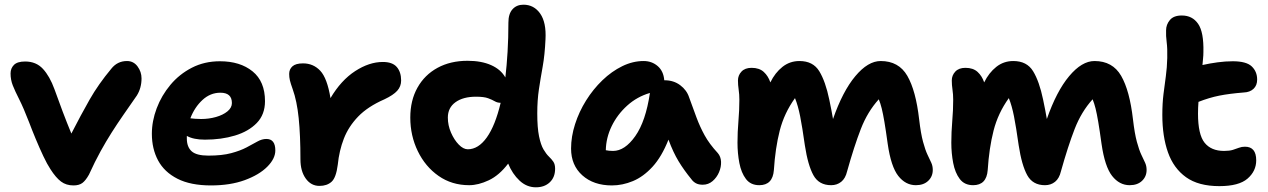

<svg xmlns="http://www.w3.org/2000/svg" viewBox="-20 -780 5403 818"><path d="M293 10Q262 10 240 -6.5Q218 -23 195 -59Q181 -80 164.5 -115Q148 -150 132 -188.5Q116 -227 104 -259Q80 -321 62 -356.5Q44 -392 34.5 -416Q25 -440 25 -467Q25 -489 39.5 -503.5Q54 -518 87 -518Q134 -518 163 -486.5Q192 -455 212 -400Q228 -355 246.5 -306Q265 -257 284 -211Q325 -291 362 -356Q399 -421 454 -487Q480 -520 521 -520Q549 -520 566 -497Q583 -474 583 -446Q583 -405 563 -373Q531 -327 505 -289.5Q479 -252 455.5 -215Q432 -178 408.5 -135.5Q385 -93 359 -36Q345 -11 331 -0.5Q317 10 293 10Z M879 10Q792 10 736 -18.5Q680 -47 653.5 -96.5Q627 -146 627 -210Q627 -264 647.5 -318.5Q668 -373 706 -418.5Q744 -464 797.5 -491.5Q851 -519 917 -519Q1003 -519 1056 -476Q1109 -433 1109 -349Q1109 -292 1074 -256Q1039 -220 981 -202.5Q923 -185 853 -185Q829 -185 809.5 -189Q790 -193 776 -201Q776 -195 776 -190Q776 -154 796.5 -135.5Q817 -117 868 -117Q926 -117 965 -127.5Q1004 -138 1030.5 -152Q1057 -166 1076.5 -177Q1096 -188 1115 -188Q1153 -188 1153 -139Q1153 -104 1118.5 -69.5Q1084 -35 1022.5 -12.5Q961 10 879 10ZM919 -385Q876 -385 842.5 -354Q809 -323 791 -276Q800 -275 811 -274Q822 -273 837 -273Q870 -273 900 -281.5Q930 -290 949 -305.5Q968 -321 968 -341Q968 -385 919 -385Z M1341 12Q1305 12 1282.5 -19.5Q1260 -51 1260 -101Q1260 -204 1252.5 -277Q1245 -350 1227 -400Q1218 -425 1215 -438Q1212 -451 1212 -465Q1212 -485 1226 -497.5Q1240 -510 1271 -510Q1315 -510 1344.5 -478.5Q1374 -447 1388 -362Q1433 -438 1493 -477Q1553 -516 1611 -516Q1652 -516 1670.5 -494.5Q1689 -473 1689 -437Q1689 -412 1672.5 -393.5Q1656 -375 1618 -357Q1547 -326 1506 -283.5Q1465 -241 1445 -189.5Q1425 -138 1419 -78Q1412 -23 1392.5 -5.5Q1373 12 1341 12Z M1979 9Q1905 9 1848.5 -30.5Q1792 -70 1760 -136Q1728 -202 1728 -279Q1728 -352 1758.5 -406.5Q1789 -461 1844 -491Q1899 -521 1972 -521Q2031 -521 2072.5 -502.5Q2114 -484 2133 -450Q2139 -501 2142.5 -559.5Q2146 -618 2146 -684Q2146 -721 2163.5 -740.5Q2181 -760 2210 -760Q2255 -760 2281.5 -722Q2308 -684 2304 -612Q2301 -546 2292 -496Q2283 -446 2276 -399.5Q2269 -353 2269 -297Q2269 -236 2276.5 -199.5Q2284 -163 2295.5 -143.5Q2307 -124 2318.5 -113Q2330 -102 2337.5 -91Q2345 -80 2345 -61Q2345 -25 2322.5 -3.5Q2300 18 2263 18Q2224 18 2193.5 -10.5Q2163 -39 2145 -83Q2107 -33 2062.5 -12Q2018 9 1979 9ZM1888 -279Q1888 -246 1901.5 -215Q1915 -184 1934.5 -164Q1954 -144 1973 -144Q2018 -144 2054 -194.5Q2090 -245 2113 -342Q2099 -342 2088 -348.5Q2077 -355 2059.5 -361.5Q2042 -368 2008 -368Q1953 -368 1920.5 -344.5Q1888 -321 1888 -279Z M2587 10Q2509 10 2461 -33Q2413 -76 2413 -147Q2413 -198 2430 -251Q2447 -304 2477 -352Q2507 -400 2546.5 -438Q2586 -476 2631 -498Q2676 -520 2722 -520Q2757 -520 2782 -498.5Q2807 -477 2810 -438H2812Q2850 -438 2878 -417Q2906 -396 2916 -365Q2933 -318 2947.5 -279Q2962 -240 2982 -203.5Q3002 -167 3038 -128Q3051 -113 3052 -91Q3053 -69 3043.5 -46.5Q3034 -24 3016 -8.5Q2998 7 2974 7Q2956 7 2944.5 0.5Q2933 -6 2926 -16Q2894 -55 2871 -93Q2848 -131 2828 -185Q2799 -112 2760 -69.5Q2721 -27 2676.5 -8.5Q2632 10 2587 10ZM2592 -137Q2642 -137 2686.5 -200Q2731 -263 2749 -384Q2694 -368 2652 -330Q2610 -292 2586 -242.5Q2562 -193 2561 -140Q2574 -137 2592 -137Z M3215 9Q3178 9 3158 -17.5Q3138 -44 3130 -85.5Q3122 -127 3122 -172Q3122 -217 3126 -264Q3130 -311 3130 -355Q3130 -378 3127 -398Q3124 -418 3124 -437Q3124 -459 3139 -475Q3154 -491 3182 -491Q3215 -491 3234 -473.5Q3253 -456 3262 -429Q3282 -470 3313.5 -495Q3345 -520 3386 -520Q3444 -520 3470.5 -476.5Q3497 -433 3513 -356Q3518 -332 3522 -311.5Q3526 -291 3529 -273Q3570 -391 3624 -455.5Q3678 -520 3732 -520Q3809 -520 3845.5 -457Q3882 -394 3896 -271Q3903 -211 3912.5 -176Q3922 -141 3931.5 -121Q3941 -101 3947.5 -87Q3954 -73 3954 -56Q3954 -28 3934.5 -9.5Q3915 9 3882 9Q3838 9 3807 -30.5Q3776 -70 3762 -167Q3754 -225 3748 -260.5Q3742 -296 3736.5 -318Q3731 -340 3724 -357Q3676 -304 3647.5 -230.5Q3619 -157 3589 -50Q3582 -20 3564 -5.5Q3546 9 3521 9Q3469 9 3445.5 -33.5Q3422 -76 3409 -161Q3398 -239 3389 -284.5Q3380 -330 3367 -362Q3321 -298 3302 -223.5Q3283 -149 3277 -55Q3272 9 3215 9Z M4126 9Q4089 9 4069 -17.5Q4049 -44 4041 -85.5Q4033 -127 4033 -172Q4033 -217 4037 -264Q4041 -311 4041 -355Q4041 -378 4038 -398Q4035 -418 4035 -437Q4035 -459 4050 -475Q4065 -491 4093 -491Q4126 -491 4145 -473.5Q4164 -456 4173 -429Q4193 -470 4224.5 -495Q4256 -520 4297 -520Q4355 -520 4381.5 -476.5Q4408 -433 4424 -356Q4429 -332 4433 -311.5Q4437 -291 4440 -273Q4481 -391 4535 -455.5Q4589 -520 4643 -520Q4720 -520 4756.5 -457Q4793 -394 4807 -271Q4814 -211 4823.5 -176Q4833 -141 4842.5 -121Q4852 -101 4858.5 -87Q4865 -73 4865 -56Q4865 -28 4845.5 -9.5Q4826 9 4793 9Q4749 9 4718 -30.5Q4687 -70 4673 -167Q4665 -225 4659 -260.5Q4653 -296 4647.5 -318Q4642 -340 4635 -357Q4587 -304 4558.5 -230.5Q4530 -157 4500 -50Q4493 -20 4475 -5.5Q4457 9 4432 9Q4380 9 4356.5 -33.5Q4333 -76 4320 -161Q4309 -239 4300 -284.5Q4291 -330 4278 -362Q4232 -298 4213 -223.5Q4194 -149 4188 -55Q4183 9 4126 9Z M5175 13Q5086 13 5033 -25Q4980 -63 4956 -131Q4932 -199 4932 -290Q4932 -340 4937 -379.5Q4942 -419 4947 -455.5Q4952 -492 4953 -533Q4954 -574 4950.5 -600.5Q4947 -627 4948 -651Q4948 -675 4964 -694.5Q4980 -714 5015 -714Q5060 -714 5084.5 -678.5Q5109 -643 5107 -558Q5107 -544 5105.5 -530.5Q5104 -517 5103 -503Q5134 -510 5167.5 -514.5Q5201 -519 5232 -519Q5290 -519 5313 -497Q5336 -475 5336 -441Q5336 -416 5320.5 -401.5Q5305 -387 5279 -386Q5217 -381 5174.5 -372.5Q5132 -364 5086 -346Q5084 -321 5084 -296Q5084 -207 5112 -172Q5140 -137 5195 -137Q5218 -137 5232.5 -141.5Q5247 -146 5258.5 -150.5Q5270 -155 5284 -155Q5332 -155 5332 -97Q5332 -51 5295 -19Q5258 13 5175 13Z"/></svg>

Font: Shantell Sans Normal
Style: Bold
Weight: 700
Designer: Stephen Nixon, Anya Danilova, Shantell Martin
Foundry: Arrow Type
Version: Version 1.009;[a7da0bfa3]